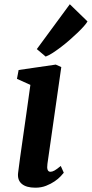

<svg xmlns="http://www.w3.org/2000/svg" viewBox="-20 -871 431 901"><path d="M152.8 -640.6 307.6 -851.1 390.6 -770.5Q386.2 -762.2 374 -748.3Q361.8 -734.4 344.7 -718Q327.6 -701.7 307.6 -684.1Q287.6 -666.5 267.1 -650.9Q246.6 -635.3 227.8 -623Q209 -610.8 194.3 -605.5ZM64.9 -59.6Q68.4 -88.9 74.2 -130.6Q80.1 -172.4 87.6 -224.9Q95.2 -277.3 104 -339.8Q112.8 -402.3 122.6 -472.7L59.6 -501L67.4 -542.5L241.7 -567.9L267.6 -556.2L202.6 -102.1Q197.3 -64.9 216.8 -64.9Q225.1 -64.9 235.8 -70.8Q246.6 -76.7 265.1 -92.3L279.3 -60.5Q275.4 -55.2 264.4 -43.5Q253.4 -31.7 236.3 -20Q219.2 -8.3 196.5 0.7Q173.8 9.8 146 9.8Q103.5 9.8 82.3 -8.1Q61 -25.9 64.9 -59.6Z"/></svg>

Font: Merriweather Bold
Style: Italic
Weight: 700
Italic angle: -7°
Designer: Eben Sorkin ( eben@eyebytes.com )
Foundry: Eben Sorkin ( eben@eyebytes.com )
Version: Version 1.5; ttfautohint (v0.97) -l 13 -r 13 -G 200 -x 24 -f